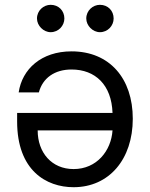

<svg xmlns="http://www.w3.org/2000/svg" viewBox="-20 -770 622 797"><path d="M277 -556.8C151.3 -556.8 71.7 -483 57.5 -386.4H141.3C157 -446 206.7 -481.5 277 -481.5C375.4 -481.5 443.2 -418 447.1 -301.1H51.1V-265.6C51.1 -62.5 171.9 7.1 285.5 7.1C433.2 7.1 531.2 -109.4 531.2 -277C531.2 -444.6 434.7 -556.8 277 -556.8ZM133.5 -693.2C133.5 -663.4 160.5 -636.4 190.3 -636.4C223 -636.4 247.2 -663.4 247.2 -693.2C247.2 -725.9 223 -750 190.3 -750C160.5 -750 133.5 -725.9 133.5 -693.2ZM136.4 -228.7H447.1C441.4 -143.8 381.4 -68.2 285.5 -68.2C194.6 -68.2 136.4 -136.4 136.4 -228.7ZM338.1 -693.2C338.1 -663.4 365.1 -636.4 394.9 -636.4C427.6 -636.4 451.7 -663.4 451.7 -693.2C451.7 -725.9 427.6 -750 394.9 -750C365.1 -750 338.1 -725.9 338.1 -693.2Z"/></svg>

Font: Magic Ui Pro
Style: Regular
Weight: 400
Designer: Stefan Endress, Andreas Faust
Version: Version 1.000;FEAKit 1.0